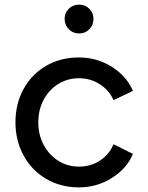

<svg xmlns="http://www.w3.org/2000/svg" viewBox="-20 -800 643 832"><path d="M47 -270Q47 -350 82 -414Q117 -478 179.5 -514.5Q242 -551 322 -551Q400 -551 464.5 -510.5Q529 -470 556 -406L472 -366Q453 -409 412.5 -435Q372 -461 322 -461Q273 -461 232.5 -436Q192 -411 169 -367.5Q146 -324 146 -269Q146 -215 169.5 -171.5Q193 -128 233 -103Q273 -78 322 -78Q373 -78 413 -104Q453 -130 472 -175L556 -133Q530 -70 465 -29Q400 12 322 12Q243 12 180 -25Q117 -62 82 -126.5Q47 -191 47 -270ZM260 -718Q260 -744 278 -762Q296 -780 323 -780Q349 -780 367 -762Q385 -744 385 -718Q385 -691 367 -673Q349 -655 323 -655Q296 -655 278 -673.5Q260 -692 260 -718Z"/></svg>

Font: Eudoxus Sans Medium
Style: Regular
Weight: 500
Designer: Stijn de Vries
Foundry: tokotype
Version: Version 2.005